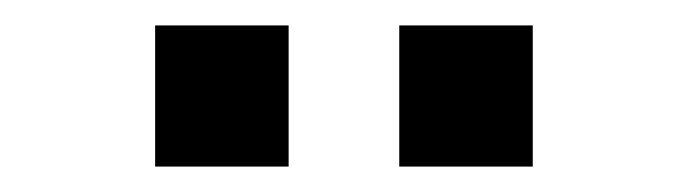

<svg xmlns="http://www.w3.org/2000/svg" viewBox="-20 -738 540 151"><path d="M102 -607V-718H207V-607ZM294 -607V-718H399V-607Z"/></svg>

Font: Oxanium SemiBold
Style: Regular
Weight: 600
Designer: Severin Meyer
Version: Version 2.000